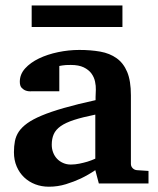

<svg xmlns="http://www.w3.org/2000/svg" viewBox="-20 -687 593 719"><path d="M350.1 0 336.9 -49.8Q311 -32.2 282.7 -18.6Q257.8 -6.8 227.1 2.7Q196.3 12.2 163.1 12.2Q135.7 12.2 112.1 3.2Q88.4 -5.9 70.6 -22.7Q52.7 -39.6 42.5 -63.5Q32.2 -87.4 32.2 -117.2Q32.2 -139.6 35.9 -158.7Q39.6 -177.7 50.5 -194.1Q61.5 -210.4 82 -225.3Q102.5 -240.2 136.5 -254.4Q170.4 -268.6 219.7 -282.7Q269 -296.9 337.9 -312V-324.2Q337.9 -331.5 338.4 -337.4Q338.4 -344.2 338.9 -351.1Q339.4 -365.2 335.9 -381.6Q332.5 -397.9 322.3 -411.9Q312 -425.8 293.5 -434.8Q274.9 -443.8 245.1 -443.8Q234.9 -443.8 226.8 -443.4Q218.8 -442.9 213.4 -441.9Q207 -440.9 202.1 -439.9V-345.2H99.1Q86.4 -344.2 76.7 -347.7Q68.4 -350.6 61.3 -357.9Q54.2 -365.2 54.2 -380.9Q54.2 -408.7 74 -430.7Q93.8 -452.6 125.7 -468Q157.7 -483.4 197.5 -491.7Q237.3 -500 276.9 -500Q319.8 -500 355.5 -493.7Q391.1 -487.3 416.7 -469Q442.4 -450.7 456.3 -417.5Q470.2 -384.3 470.2 -330.1V-73.2Q470.2 -64 476.6 -57.4Q482.9 -50.8 492.2 -49.8L536.1 -46.9V0ZM336.9 -257.8Q288.6 -248 257.1 -237.8Q225.6 -227.5 207 -214.4Q188.5 -201.2 181.2 -184.3Q173.8 -167.5 173.8 -145Q173.8 -129.4 179 -116Q184.1 -102.5 193.6 -92.5Q203.1 -82.5 216.3 -76.7Q229.5 -70.8 245.1 -70.8Q261.2 -70.8 277.6 -74.2Q293.9 -77.6 307.1 -81.5Q322.8 -86.4 336.9 -92.8ZM98.6 -585.9V-666.5H438.5V-585.9Z"/></svg>

Font: Charis SIL Afr
Style: Bold
Weight: 700
Foundry: SIL International
Version: Version 5.000